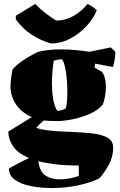

<svg xmlns="http://www.w3.org/2000/svg" viewBox="-20 -732 610 972"><path d="M243 220Q186 220 136 210Q86 200 55.5 178Q25 156 25 121Q48 108 73.5 94.5Q99 81 127 68Q67 42 44.5 6Q22 -30 22 -66L141 -139Q99 -158 75.5 -185Q52 -212 42.5 -240Q33 -268 33 -288Q33 -318 37.5 -347Q42 -376 44 -381Q62 -402 90 -421.5Q118 -441 143 -454.5Q168 -468 175 -470Q190 -474 219 -478Q248 -482 293 -482Q327 -482 363 -478.5Q399 -475 433 -470L541 -492L564 -470Q564 -454 561 -433.5Q558 -413 552 -393Q522 -398 500 -402.5Q478 -407 462 -410L458 -390L495 -369Q506 -356 511 -336Q516 -316 516 -294Q516 -265 510.5 -238.5Q505 -212 499 -201Q476 -174 435.5 -156Q395 -138 349.5 -128.5Q304 -119 265 -119Q250 -119 230 -120Q210 -121 202 -122Q194 -116 181.5 -104Q169 -92 164 -84Q184 -77 215.5 -73Q247 -69 282 -67Q317 -65 345 -64Q397 -62 444.5 -57Q492 -52 522.5 -36Q553 -20 553 16Q553 62 530 103.5Q507 145 484 170Q440 193 374.5 206.5Q309 220 243 220ZM270 -171Q282 -171 294 -175Q306 -179 313 -183Q321 -212 321 -268Q321 -300 318 -333Q315 -366 309 -393Q303 -420 294 -432Q284 -432 272 -429.5Q260 -427 252 -424Q248 -399 245.5 -369Q243 -339 243 -308Q243 -268 249 -231Q255 -194 270 -171ZM284 176Q309 176 333.5 171Q358 166 379 159V106Q314 106 263 100Q212 94 174 84Q176 103 183 121Q195 152 223 164Q251 176 284 176ZM237 -512 225 -516Q182 -530 139.5 -557Q97 -584 60 -634V-652L158 -712Q180 -689 206.5 -668.5Q233 -648 264 -628Q312 -628 354 -652.5Q396 -677 423 -712Q435 -707 449 -697.5Q463 -688 470 -680Q453 -638 417.5 -599.5Q382 -561 335.5 -536.5Q289 -512 237 -512Z"/></svg>

Font: Labrada Black
Style: Regular
Weight: 900
Designer: Mercedes Jáuregui
Foundry: Omnibus-Type Team
Version: Version 1.000; ttfautohint (v1.8.4.7-5d5b)